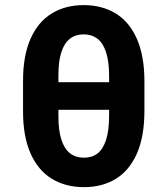

<svg xmlns="http://www.w3.org/2000/svg" viewBox="-20 -734 665 763"><path d="M493 -297.7H141.6V-407.4H493ZM314 9.7Q240.4 9.7 186 -23.5Q131.6 -56.7 101.5 -124.1Q71.4 -191.5 71.6 -292.3V-412.3Q71.4 -512.1 101.3 -579.8Q131.3 -647.4 185.6 -680.5Q239.8 -713.7 312.6 -713.7Q385.2 -713.7 439.5 -680.7Q493.7 -647.8 523.7 -580.2Q553.7 -512.5 553.9 -412.3V-292.3Q553.7 -191.3 524.1 -124Q494.5 -56.7 440.6 -23.5Q386.7 9.7 314 9.7ZM312.6 -597.4Q279.6 -597.4 257.3 -579.6Q234.9 -561.9 223.4 -525.5Q211.9 -489 212.1 -433.3V-273.9Q211.9 -216.8 223.6 -180Q235.2 -143.2 257.8 -125.3Q280.3 -107.4 314 -107.4Q345.8 -107.4 367.6 -124.2Q389.4 -141 401.4 -177.9Q413.4 -214.7 413.6 -273.9V-433.3Q413.4 -490.6 401.2 -527.2Q389.1 -563.8 366.7 -580.6Q344.2 -597.4 312.6 -597.4Z"/></svg>

Font: Pretendard Variable
Style: Regular
Weight: 400
Designer: Base glyphs from Inter by Rasmus Andersson; Hangul glyphs from Noto Sans CJK(Source Han Sans) by Jang Soo-young and Kang
Foundry: Kil Hyung-jin
Version: Version 1.100;FEAKit 1.0